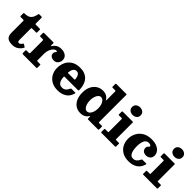

<svg xmlns="http://www.w3.org/2000/svg" viewBox="246 -2043 3318 3318"><g transform="rotate(45 1904.5 -384.5)"><path d="M437 -94Q412.5 -50 367.5 -17.2Q322.5 15.5 250.5 15.5Q171.5 15.5 135.2 -18Q99 -51.5 99 -122.5V-409.5Q99 -420 96.8 -424.2Q94.5 -428.5 84 -428.5H21Q12 -428.5 9 -431.5Q6 -434.5 6 -444V-502.5Q6 -514 9 -517Q12 -520 23 -520Q61.5 -520 96.2 -529Q131 -538 158 -570.2Q185 -602.5 200 -672Q202 -682.5 204 -686Q206 -689.5 219.5 -689.5H268Q284 -689.5 284 -673.5V-539Q284 -527.5 287 -523.8Q290 -520 301 -520H395.5Q403.5 -520 406.2 -517Q409 -514 409 -505.5V-440.5Q409 -428.5 394.5 -428.5H301Q284 -428.5 284 -412V-141.5Q284 -114 290 -101Q296 -88 315 -88Q345.5 -88 371.5 -129.5Q376.5 -137.5 380 -139.5Q383.5 -141.5 393 -136.5L426.5 -116Q436 -110.5 438.8 -106.2Q441.5 -102 437 -94Z M576.5 -407.5Q576.5 -420 574 -424.2Q571.5 -428.5 559 -428.5H503.5Q492.5 -428.5 489.5 -431.2Q486.5 -434 486.5 -445V-500.5Q486.5 -512.5 490 -516.2Q493.5 -520 504.5 -520H723Q732.5 -520 736 -517.2Q739.5 -514.5 739.5 -504V-460.5Q739.5 -445 741.8 -441.5Q744 -438 749.5 -448Q772 -486 811 -511.8Q850 -537.5 912.5 -537.5Q975.5 -537.5 1018.2 -505.8Q1061 -474 1061 -414Q1061 -389.5 1049.2 -363.2Q1037.5 -337 1014 -319.2Q990.5 -301.5 955 -301.5Q913 -301.5 885 -322.8Q857 -344 857 -378Q857 -400 864.2 -412.2Q871.5 -424.5 878.5 -431.2Q885.5 -438 885.5 -444Q885.5 -455.5 866.5 -455.5Q839.5 -455.5 813.8 -430.2Q788 -405 771 -362.5Q754 -320 754 -268.5V-110Q754 -98 757.5 -94.8Q761 -91.5 773 -91.5H830.5Q840 -91.5 842 -88Q844 -84.5 844 -75V-19Q844 -8 842 -4Q840 0 829 0H506Q495.5 0 491 -3.5Q486.5 -7 486.5 -18.5V-77Q486.5 -87 490.2 -89.2Q494 -91.5 504 -91.5H553.5Q566 -91.5 571.2 -94.5Q576.5 -97.5 576.5 -109.5Z M1085.5 -250Q1085.5 -330 1116.8 -395.2Q1148 -460.5 1211 -499Q1274 -537.5 1369.5 -537.5Q1435 -537.5 1480.5 -518.8Q1526 -500 1555 -469.2Q1584 -438.5 1600 -401Q1616 -363.5 1622 -325Q1628 -286.5 1628 -253Q1628 -242 1625 -238.8Q1622 -235.5 1610.5 -235.5H1288Q1278.5 -235.5 1276.8 -232.5Q1275 -229.5 1275.5 -220.5Q1277.5 -179.5 1288 -145.8Q1298.5 -112 1321.8 -91.5Q1345 -71 1385.5 -71Q1428.5 -71 1456.2 -94.2Q1484 -117.5 1502.5 -161Q1504.5 -166.5 1507.5 -169.8Q1510.5 -173 1519 -173H1604.5Q1614 -173 1616.5 -170.5Q1619 -168 1617.5 -160.5Q1595.5 -70.5 1528.2 -26.5Q1461 17.5 1366 17.5Q1272 17.5 1209.8 -20.2Q1147.5 -58 1116.5 -119Q1085.5 -180 1085.5 -250ZM1291 -322.5H1434Q1444.5 -322.5 1446.2 -324Q1448 -325.5 1447.5 -334.5Q1446.5 -363.5 1438 -390.8Q1429.5 -418 1412.5 -435.5Q1395.5 -453 1368.5 -453Q1323.5 -453 1302.5 -419.2Q1281.5 -385.5 1277.5 -339Q1276.5 -329 1277.8 -325.8Q1279 -322.5 1291 -322.5Z M1696 -259.5Q1696 -348 1727 -409.8Q1758 -471.5 1810.2 -504Q1862.5 -536.5 1925.5 -536.5Q1980.5 -536.5 2017 -515.5Q2053.5 -494.5 2075 -458Q2081 -447.5 2082.5 -451.5Q2084 -455.5 2084 -476V-675.5Q2084 -683.5 2081 -686Q2078 -688.5 2070 -688.5H2009.5Q1999.5 -688.5 1996.8 -690.8Q1994 -693 1994 -703.5V-763.5Q1994 -775 1998 -777.5Q2002 -780 2013.5 -780H2244Q2253.5 -780 2257.8 -777.5Q2262 -775 2262 -764.5V-112.5Q2262 -98.5 2265.2 -95Q2268.5 -91.5 2282 -91.5H2339.5Q2348 -91.5 2350 -88.2Q2352 -85 2352 -76.5V-16.5Q2352 -5.5 2349 -2.8Q2346 0 2334.5 0H2100Q2089.5 0 2086.8 -3.5Q2084 -7 2084 -18V-53Q2084 -63 2081.2 -66.2Q2078.5 -69.5 2071.5 -59Q2048 -23 2011.5 -2.8Q1975 17.5 1918 17.5Q1855 17.5 1804.8 -14.8Q1754.5 -47 1725.2 -108.8Q1696 -170.5 1696 -259.5ZM1884 -259.5Q1884 -209.5 1896.8 -170.2Q1909.5 -131 1931.2 -108Q1953 -85 1980 -85Q2011 -85 2034.5 -108Q2058 -131 2071 -170.2Q2084 -209.5 2084 -259.5Q2084 -309 2071 -348.2Q2058 -387.5 2034.5 -410.5Q2011 -433.5 1980 -433.5Q1953 -433.5 1931.2 -410.5Q1909.5 -387.5 1896.8 -348.2Q1884 -309 1884 -259.5Z M2480 -692.5Q2480 -736.5 2510.5 -761Q2541 -785.5 2584 -785.5Q2627 -785.5 2657.5 -761Q2688 -736.5 2688 -692.5Q2688 -648.5 2657.5 -624Q2627 -599.5 2584 -599.5Q2541 -599.5 2510.5 -624Q2480 -648.5 2480 -692.5ZM2490 -428.5H2422.5Q2410 -428.5 2410 -439V-506.5Q2410 -520 2424 -520H2666Q2673 -520 2675.5 -518.5Q2678 -517 2678 -510V-104Q2678 -97 2679.8 -94.2Q2681.5 -91.5 2688.5 -91.5H2754.5Q2762.5 -91.5 2765.2 -90Q2768 -88.5 2768 -80V-14.5Q2768 -4.5 2764.8 -2.2Q2761.5 0 2751.5 0H2423Q2415 0 2412.5 -2.2Q2410 -4.5 2410 -12.5V-77Q2410 -86.5 2412.8 -89Q2415.5 -91.5 2424.5 -91.5H2487.5Q2495.5 -91.5 2497.8 -93.5Q2500 -95.5 2500 -103.5V-415.5Q2500 -428.5 2490 -428.5Z M2818.5 -252.5Q2818.5 -327.5 2852.2 -392.5Q2886 -457.5 2953 -497.5Q3020 -537.5 3118.5 -537.5Q3194.5 -537.5 3246 -514.5Q3297.5 -491.5 3324 -454.2Q3350.5 -417 3350.5 -374.5Q3350.5 -322 3318.8 -294.8Q3287 -267.5 3243.5 -267.5Q3195.5 -267.5 3169 -291.8Q3142.5 -316 3142.5 -354.5Q3142.5 -378 3152 -390.8Q3161.5 -403.5 3171.2 -411.5Q3181 -419.5 3181 -429Q3181 -441.5 3166 -449.8Q3151 -458 3125 -458Q3067.5 -458 3042.5 -405.5Q3017.5 -353 3017.5 -267.5Q3017.5 -217.5 3026.2 -172.8Q3035 -128 3057.2 -99.5Q3079.5 -71 3119.5 -71Q3162 -71 3189.8 -94.5Q3217.5 -118 3235.5 -161.5Q3238.5 -168 3242.8 -170.5Q3247 -173 3257.5 -173H3337.5Q3349 -173 3351.5 -170.5Q3354 -168 3351.5 -159Q3328 -70 3261.8 -26.2Q3195.5 17.5 3102.5 17.5Q3006 17.5 2943 -20.2Q2880 -58 2849.2 -119.8Q2818.5 -181.5 2818.5 -252.5Z M3503 -692.5Q3503 -736.5 3533.5 -761Q3564 -785.5 3607 -785.5Q3650 -785.5 3680.5 -761Q3711 -736.5 3711 -692.5Q3711 -648.5 3680.5 -624Q3650 -599.5 3607 -599.5Q3564 -599.5 3533.5 -624Q3503 -648.5 3503 -692.5ZM3513 -428.5H3445.5Q3433 -428.5 3433 -439V-506.5Q3433 -520 3447 -520H3689Q3696 -520 3698.5 -518.5Q3701 -517 3701 -510V-104Q3701 -97 3702.8 -94.2Q3704.5 -91.5 3711.5 -91.5H3777.5Q3785.5 -91.5 3788.2 -90Q3791 -88.5 3791 -80V-14.5Q3791 -4.5 3787.8 -2.2Q3784.5 0 3774.5 0H3446Q3438 0 3435.5 -2.2Q3433 -4.5 3433 -12.5V-77Q3433 -86.5 3435.8 -89Q3438.5 -91.5 3447.5 -91.5H3510.5Q3518.5 -91.5 3520.8 -93.5Q3523 -95.5 3523 -103.5V-415.5Q3523 -428.5 3513 -428.5Z"/></g></svg>

Font: Besley* Heavy
Style: Regular
Weight: 800
Designer: Owen Earl
Foundry: indestructible type*
Version: Version 3.000; ttfautohint (v1.8.3)